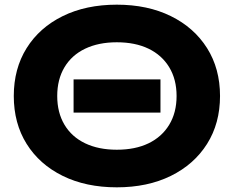

<svg xmlns="http://www.w3.org/2000/svg" viewBox="-20 -786 1001 822"><path d="M295 -446H667V-304H295ZM480 16Q348 16 248.5 -33Q149 -82 94 -170Q39 -258 39 -375Q39 -492 94 -580Q149 -668 248.5 -717Q348 -766 480 -766Q612 -766 711.5 -717Q811 -668 866.5 -580Q922 -492 922 -375Q922 -258 866.5 -170Q811 -82 711.5 -33Q612 16 480 16ZM480 -145Q559 -145 616 -172.5Q673 -200 704.5 -252Q736 -304 736 -375Q736 -446 704.5 -498Q673 -550 616 -577.5Q559 -605 480 -605Q402 -605 344.5 -577.5Q287 -550 256 -498Q225 -446 225 -375Q225 -304 256 -252Q287 -200 344.5 -172.5Q402 -145 480 -145Z"/></svg>

Font: Unbounded SemiBold
Style: Regular
Weight: 600
Designer: Luke Prowse, Jean-Baptiste Morizot, Fátima Lázaro, Florian Runge
Foundry: NaN
Version: Version 1.700